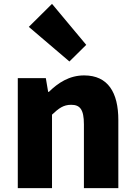

<svg xmlns="http://www.w3.org/2000/svg" viewBox="-20 -973 698 993"><path d="M72 0H249V-380C284 -413 308 -431 348 -431C393 -431 414 -408 414 -330V0H592V-352C592 -494 539 -583 415 -583C338 -583 280 -544 233 -498H229L217 -569H72ZM339 -655 426 -741 249 -953 129 -834Z"/></svg>

Font: Noto Sans CJK Black
Style: Bold
Weight: 900
Designer: Ryoko NISHIZUKA (kana & ideographs); Paul D. Hunt (Latin, Greek & Cyrillic); Wenlong ZHANG (bopomofo); Sandoll Communica
Foundry: Adobe Systems Incorporated
Version: Version 1.000;PS 1;hotconv 1.0.78;makeotf.lib2.5.61930